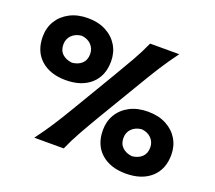

<svg xmlns="http://www.w3.org/2000/svg" viewBox="-137 -1013 1359 1214"><g transform="rotate(20 542.5 -406.0)"><path d="M258.8 -409.7Q153.8 -409.7 91.6 -465.3Q29.3 -521 29.3 -619.6Q29.3 -678.7 57.6 -725.3Q85.9 -772 137.7 -799.3Q189.5 -826.7 259.8 -826.7Q330.1 -826.7 381.6 -799.3Q433.1 -772 461.2 -725.3Q489.3 -678.7 489.3 -619.6Q489.3 -521 427.2 -465.3Q365.2 -409.7 258.8 -409.7ZM197.8 0Q244.6 -62.5 283.9 -123Q323.2 -183.6 369.1 -261.2L536.6 -542.5Q583.5 -621.6 618.9 -683.6Q654.3 -745.6 682.6 -809.6H878.9Q831.1 -745.6 791.5 -683.6Q752 -621.6 705.1 -542.5L537.1 -261.2Q491.2 -183.6 457.3 -123Q423.3 -62.5 396 0ZM259.3 -526.9Q299.8 -530.8 324.5 -553.7Q349.1 -576.7 349.1 -617.2Q349.1 -653.8 324.7 -679.2Q300.3 -704.6 259.8 -708.5Q218.8 -704.6 193.8 -679.7Q168.9 -654.8 168.9 -617.2Q168.9 -576.7 194.1 -553.7Q219.2 -530.8 259.3 -526.9ZM817.9 15.6Q712.9 15.6 650.9 -40Q588.9 -95.7 588.9 -194.3Q588.9 -253.4 616.9 -300Q645 -346.7 696.8 -373.8Q748.5 -400.9 818.8 -400.9Q889.6 -400.9 941.2 -373.8Q992.7 -346.7 1021 -300Q1049.3 -253.4 1049.3 -194.3Q1049.3 -95.7 986.8 -40Q924.3 15.6 817.9 15.6ZM817.9 -101.1Q858.4 -105 883.3 -128.2Q908.2 -151.4 908.2 -191.9Q908.2 -228.5 883.8 -253.7Q859.4 -278.8 818.8 -282.7Q777.8 -278.8 752.9 -254.2Q728 -229.5 728 -191.9Q728 -151.4 753.2 -128.2Q778.3 -105 817.9 -101.1Z"/></g></svg>

Font: Pinar DS1 ExtraBold
Style: Regular
Weight: 800
Designer: Amin Abedi
Version: Version 3.000